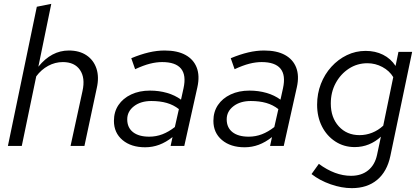

<svg xmlns="http://www.w3.org/2000/svg" viewBox="-20 -757 2179 996"><path d="M21 0 171 -722 246 -737 179 -411Q213 -453 252.5 -474Q292 -495 337 -495Q392 -495 429 -470Q466 -445 480.5 -401Q495 -357 482 -300L418 0H346L408 -285Q423 -353 395 -394Q367 -435 306 -435Q266 -435 230 -415.5Q194 -396 168 -361L93 0Z M733 7Q660 7 615.5 -30.5Q571 -68 571 -130Q571 -177 594.5 -212Q618 -247 660.5 -267Q703 -287 758 -287Q805 -287 846.5 -275Q888 -263 919 -240L932 -299Q947 -367 919 -401Q891 -435 821 -435Q791 -435 757.5 -426.5Q724 -418 681 -398L661 -455Q709 -475 751.5 -485Q794 -495 834 -495Q900 -495 942 -472Q984 -449 1000.5 -406.5Q1017 -364 1004 -305L936 0H865L875 -46Q841 -19 806 -6Q771 7 733 7ZM754 -48Q790 -48 822.5 -60.5Q855 -73 887 -98L908 -191Q880 -213 845 -223Q810 -233 765 -233Q710 -233 675 -206Q640 -179 640 -138Q640 -95 670 -71.5Q700 -48 754 -48Z M1249 7Q1176 7 1131.5 -30.5Q1087 -68 1087 -130Q1087 -177 1110.5 -212Q1134 -247 1176.5 -267Q1219 -287 1274 -287Q1321 -287 1362.5 -275Q1404 -263 1435 -240L1448 -299Q1463 -367 1435 -401Q1407 -435 1337 -435Q1307 -435 1273.5 -426.5Q1240 -418 1197 -398L1177 -455Q1225 -475 1267.5 -485Q1310 -495 1350 -495Q1416 -495 1458 -472Q1500 -449 1516.5 -406.5Q1533 -364 1520 -305L1452 0H1381L1391 -46Q1357 -19 1322 -6Q1287 7 1249 7ZM1270 -48Q1306 -48 1338.5 -60.5Q1371 -73 1403 -98L1424 -191Q1396 -213 1361 -223Q1326 -233 1281 -233Q1226 -233 1191 -206Q1156 -179 1156 -138Q1156 -95 1186 -71.5Q1216 -48 1270 -48Z M1805 219Q1752 219 1695 199Q1638 179 1596 146L1634 93Q1718 155 1801 155Q1855 155 1890 126.5Q1925 98 1936 46L1956 -48Q1928 -22 1893.5 -8Q1859 6 1820 6Q1764 6 1719.5 -23Q1675 -52 1650 -101.5Q1625 -151 1625 -214Q1625 -271 1644.5 -321.5Q1664 -372 1699 -410.5Q1734 -449 1779.5 -471Q1825 -493 1877 -493Q1927 -493 1967 -473Q2007 -453 2032 -415L2047 -488H2118L2005 52Q1988 133 1936.5 176Q1885 219 1805 219ZM1845 -56Q1879 -56 1910.5 -68.5Q1942 -81 1968 -105L2020 -357Q2000 -390 1963.5 -409.5Q1927 -429 1886 -429Q1833 -429 1790 -401Q1747 -373 1721.5 -326Q1696 -279 1696 -220Q1696 -147 1737.5 -101.5Q1779 -56 1845 -56Z"/></svg>

Font: Red Hat Text VF
Style: Italic
Weight: 300
Italic angle: -12°
Designer: Pentagram, MCKL
Foundry: Pentagram, MCKL
Version: Version 1.023